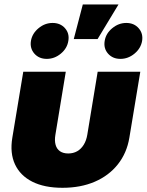

<svg xmlns="http://www.w3.org/2000/svg" viewBox="-20 -852 674 882"><path d="M267.1 10.7Q184.1 10.7 128.4 -17.3Q72.8 -45.4 48.8 -97.2Q24.9 -148.9 36.6 -219.2L86.9 -522.5H282.2L234.4 -232.4Q230 -206.1 235.4 -186.8Q240.7 -167.5 255.6 -157.2Q270.5 -147 293.5 -147Q316.4 -147 334.5 -157.2Q352.5 -167.5 364.5 -186.8Q376.5 -206.1 380.9 -232.4L428.7 -522.5H624.5L574.2 -219.2Q562.5 -148.9 521.5 -97.2Q480.5 -45.4 415.5 -17.3Q350.6 10.7 267.1 10.7ZM533.2 -581.5Q497.6 -581.5 476.3 -605.7Q455.1 -629.9 460.9 -664.1Q466.3 -698.2 495.6 -722.4Q524.9 -746.6 560.1 -746.6Q595.7 -746.6 616.9 -722.4Q638.2 -698.2 632.8 -664.1Q627 -629.9 597.9 -605.7Q568.8 -581.5 533.2 -581.5ZM194.8 -581.5Q159.2 -581.5 137.9 -605.7Q116.7 -629.9 122.1 -664.1Q127.9 -698.2 157 -722.4Q186 -746.6 221.7 -746.6Q257.3 -746.6 278.6 -722.4Q299.8 -698.2 293.9 -664.1Q288.6 -629.9 259.5 -605.7Q230.5 -581.5 194.8 -581.5ZM318.8 -672.4 360.4 -831.5H524.4L428.2 -672.4Z"/></svg>

Font: Inter 28pt Black
Style: Italic
Weight: 900
Italic angle: -9.3988°
Designer: Rasmus Andersson
Foundry: rsms
Version: Version 4.001;git-66647c0bb